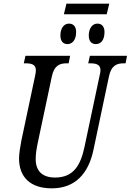

<svg xmlns="http://www.w3.org/2000/svg" viewBox="-20 -1019 714 1049"><path d="M329 -941H563L577 -999H343ZM349 -778C370 -778 396 -795 396 -844C396 -875 380 -890 357 -890C328 -890 310 -863 310 -825C310 -794 325 -778 349 -778ZM504 -778C527 -778 551 -795 551 -844C551 -875 535 -890 512 -890C484 -890 465 -863 465 -825C465 -794 480 -778 504 -778ZM263 10C391 10 464 -71 491 -202L575 -600C588 -664 621 -673 656 -673H666L674 -714H471L462 -673H472C505 -673 529 -667 529 -635C529 -628 527 -616 524 -605L442 -218C421 -118 383 -49 281 -49C213 -49 175 -83 175 -150C175 -175 179 -206 188 -247L263 -600C276 -664 309 -673 344 -673H355L363 -714H119L110 -673H120C152 -673 176 -667 176 -635C176 -628 175 -619 171 -601L97 -252C92 -227 84 -179 84 -154C84 -50 147 10 263 10Z"/></svg>

Font: Noto Serif ExtraCondensed
Style: Italic
Weight: 400
Width: 2
Italic angle: -12°
Designer: Monotype Design Team
Foundry: Monotype Imaging Inc.
Version: Version 2.014